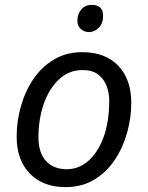

<svg xmlns="http://www.w3.org/2000/svg" viewBox="-20 -756 603 784"><path d="M248 8Q155 8 101.5 -47.5Q48 -103 48 -198Q48 -260 65 -321Q82 -382 115.5 -432Q149 -482 199.5 -512.5Q250 -543 316 -543Q410 -543 463 -487.5Q516 -432 516 -336Q516 -275 499 -214Q482 -153 448.5 -103Q415 -53 365 -22.5Q315 8 248 8ZM253 -65Q301 -65 340 -98.5Q379 -132 402.5 -195Q426 -258 426 -346Q426 -376 415.5 -404.5Q405 -433 381 -451.5Q357 -470 317 -470Q262 -470 221.5 -432.5Q181 -395 159 -332.5Q137 -270 137 -195Q137 -133 167.5 -99Q198 -65 253 -65ZM344 -625Q324 -625 310 -637.5Q296 -650 296 -672Q296 -698 311.5 -717Q327 -736 355 -736Q401 -736 401 -691Q401 -660 383 -642.5Q365 -625 344 -625Z"/></svg>

Font: Manna Sans
Style: Italic
Weight: 400
Italic angle: -12°
Designer: Monotype Design Team
Foundry: Monotype Imaging Inc.
Version: Version 2.001.1; ttfautohint (v1.8.2)